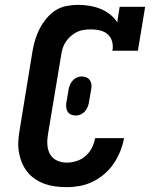

<svg xmlns="http://www.w3.org/2000/svg" viewBox="-20 -763 640 791"><path d="M255 8Q231 8 208 5Q185 2 164 -5.5Q143 -13 124.5 -25.5Q106 -38 92.5 -55Q79 -72 70.5 -92.5Q62 -113 58 -135.5Q54 -158 55.5 -181.5Q57 -205 61 -228L114 -553Q118 -576 125 -599.5Q132 -623 143.5 -645Q155 -667 171.5 -687Q188 -707 209 -720.5Q230 -734 254.5 -738.5Q279 -743 302 -743Q326 -743 349.5 -739Q373 -735 394 -726.5Q415 -718 433 -704Q451 -690 463 -671L473 -735H578L548 -554H443Q447 -573 442 -591.5Q437 -610 424 -621.5Q411 -633 392.5 -637.5Q374 -642 355 -642Q341 -642 326 -640Q311 -638 297.5 -631.5Q284 -625 272 -614.5Q260 -604 251.5 -591.5Q243 -579 238.5 -565Q234 -551 232 -536L178 -212Q174 -190 175 -168.5Q176 -147 185.5 -129Q195 -111 214 -102Q233 -93 255 -93Q275 -93 295.5 -99.5Q316 -106 332.5 -120.5Q349 -135 358.5 -154Q368 -173 372 -194H491Q486 -166 475.5 -140Q465 -114 449 -90Q433 -66 410.5 -46.5Q388 -27 362 -14.5Q336 -2 309 3Q282 8 255 8ZM293 -287Q283 -287 274 -290.5Q265 -294 259.5 -301.5Q254 -309 253 -318.5Q252 -328 253 -338L262 -390Q263 -400 267 -410.5Q271 -421 278 -429.5Q285 -438 295.5 -443Q306 -448 317 -448Q326 -448 335 -444.5Q344 -441 349.5 -433.5Q355 -426 356.5 -416.5Q358 -407 356 -397L347 -345Q346 -335 342 -324.5Q338 -314 331 -305.5Q324 -297 313.5 -292Q303 -287 293 -287Z"/></svg>

Font: Iosevka Slab Extended Oblique
Style: Bold
Weight: 700
Width: 7
Italic angle: -9°
Monospace: yes
Designer: Belleve Invis
Foundry: Belleve Invis
Version: Version 11.1.1; ttfautohint (v1.8.3)